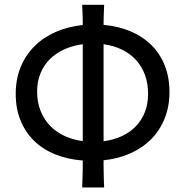

<svg xmlns="http://www.w3.org/2000/svg" viewBox="-20 -782 794 811"><path d="M419.9 -761.7Q418.5 -736.8 418 -713.4Q417.5 -689.9 417.5 -676.8Q480.5 -671.4 532 -649.4Q583.5 -627.4 619.9 -591.3Q656.2 -555.2 676 -505.1Q695.8 -455.1 695.8 -393.1Q695.8 -332 675.5 -281.7Q655.3 -231.4 618.7 -194.3Q582 -157.2 530.8 -134.3Q479.5 -111.3 417.5 -105V-83.5Q417.5 -69.8 418 -53.5Q418.5 -37.1 418.7 -20.3Q418.9 -3.4 419.9 9.8H327.1Q327.6 -3.4 328.1 -19.8Q328.6 -36.1 329.1 -52.2Q329.6 -68.4 329.6 -82V-104Q265.1 -108.9 212.9 -130.1Q160.6 -151.4 123.8 -187.5Q86.9 -223.6 66.7 -273.4Q46.4 -323.2 46.4 -385.7Q46.4 -447.3 66.9 -497.8Q87.4 -548.3 124.8 -585.9Q162.1 -623.5 214.4 -646.7Q266.6 -669.9 329.6 -676.3Q329.6 -689 329.1 -712.4Q328.6 -735.8 327.1 -761.7ZM329.6 -595.2Q286.1 -589.4 250.5 -573Q214.8 -556.6 189.5 -531Q164.1 -505.4 150.4 -470.9Q136.7 -436.5 136.7 -395.5Q136.7 -352.1 150.4 -316.2Q164.1 -280.3 189.2 -253.2Q214.4 -226.1 250 -209Q285.6 -191.9 329.6 -186ZM417.5 -185.5Q460 -190.9 494.6 -207Q529.3 -223.1 554 -248.8Q578.6 -274.4 592 -308.8Q605.5 -343.3 605.5 -385.7Q605.5 -429.7 592.3 -465.6Q579.1 -501.5 554.7 -528.3Q530.3 -555.2 495.4 -572.3Q460.4 -589.4 417.5 -595.2Z"/></svg>

Font: Andika CyrE
Style: Regular
Weight: 400
Designer: Victor Gaultney, Annie Olsen, Julie Remington, Don Collingsworth, Eric Hays, Becca Hirsbrunner
Foundry: SIL International
Version: Version 5.000